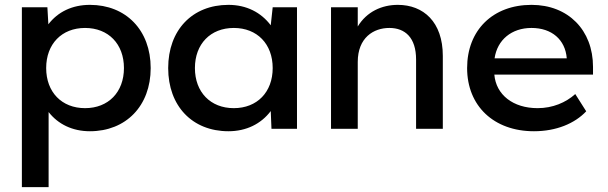

<svg xmlns="http://www.w3.org/2000/svg" viewBox="-20 -530 2500 790"><path d="M175 -500H70V240H180V-69C219 -19 278 10 350 10C498 10 600 -94 600 -250C600 -406 498 -510 350 -510C277 -510 218 -481 179 -430ZM330 -85C234 -85 170 -151 170 -250C170 -349 234 -415 330 -415C426 -415 490 -349 490 -250C490 -151 426 -85 330 -85Z M1097 0H1202V-500H1102L1094 -426C1054 -479 994 -510 920 -510C771 -510 672 -406 672 -250C672 -94 771 10 920 10C993 10 1054 -20 1094 -73ZM942 -85C846 -85 782 -151 782 -250C782 -349 846 -415 942 -415C1038 -415 1102 -349 1102 -250C1102 -151 1038 -85 942 -85Z M1692 -285V0H1802V-300C1802 -440 1722 -510 1617 -510C1551 -510 1489 -482 1452 -421V-500H1342V0H1452V-275C1452 -375 1517 -415 1582 -415C1647 -415 1692 -375 1692 -285Z M1902 -250C1902 -94 2012 10 2177 10C2269 10 2345 -22 2392 -72L2347 -143C2308 -108 2254 -85 2192 -85C2091 -85 2021 -140 2014 -223H2420V-255C2420 -406 2318 -510 2167 -510C2008 -510 1902 -406 1902 -250ZM2015 -290C2026 -366 2085 -415 2167 -415C2250 -415 2306 -367 2312 -290Z"/></svg>

Font: Gully Medium
Style: Regular
Weight: 500
Designer: jaikishan Patel
Foundry: MagicType
Version: Version 1.000;Glyphs 3.2 (3242)